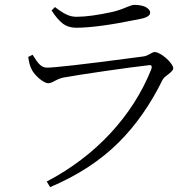

<svg xmlns="http://www.w3.org/2000/svg" viewBox="-20 -742 804 789"><path d="M186 27C297 -20 392 -81 469 -158C538 -227 598 -312 648 -414C651 -420 659 -428 672 -437C685 -447 692 -455 692 -461C692 -482 641 -528 616 -528C611 -528 605 -526 598 -521C587 -515 578 -511 569 -510C562 -509 547 -507 523 -504C320 -477 203 -464 173 -464C161 -464 150 -469 141 -479C134 -486 125 -499 114 -517L96 -508C99 -485 104 -468 110 -457C121 -433 159 -400 178 -400C185 -400 194 -403 206 -410C219 -417 230 -421 239 -423C303 -435 510 -465 591 -474C602 -476 606 -471 602 -458C525 -265 373 -101 172 4ZM292 -628C353 -628 440 -640 555 -664C583 -669 597 -678 597 -690C597 -699 590 -707 577 -714C565 -719 550 -722 532 -722C525 -722 516 -719 504 -714C483 -705 463 -698 442 -693C383 -680 333 -673 294 -673C280 -673 266 -676 252 -683C241 -688 225 -698 206 -713L192 -699C208 -674 223 -657 237 -646C252 -634 271 -628 292 -628Z"/></svg>

Font: AllPunType Light
Style: Regular
Weight: 300
Version: 1.0